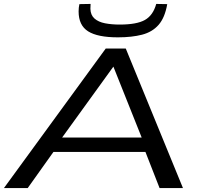

<svg xmlns="http://www.w3.org/2000/svg" viewBox="-54 -957 1006 977"><path d="M-34 0 484 -710H586L877 0H758L686 -184H218L87 0ZM262 -257H667L523 -618ZM546 -767Q443 -767 394.5 -797.5Q346 -828 346 -899Q346 -918 350 -936L407 -937Q406 -921 406 -912Q407 -880 427 -862.5Q447 -845 480.5 -838.5Q514 -832 555 -832Q642 -832 683.5 -855.5Q725 -879 741 -937L797 -936Q785 -867 753 -830.5Q721 -794 669 -780.5Q617 -767 546 -767Z"/></svg>

Font: Georama ExtraExtended
Style: Italic
Weight: 400
Width: 8
Italic angle: -9°
Designer: Jean-Baptiste Levee
Foundry: Production Type
Version: Version 1.000